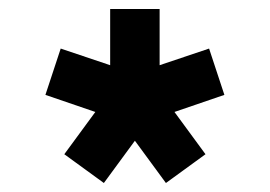

<svg xmlns="http://www.w3.org/2000/svg" viewBox="-20 -765 600 427"><path d="M123 -422 192 -516 81 -554 115 -657 225 -620V-745H335V-620L445 -657L479 -554L368 -516L437 -422L349 -358L280 -452L211 -358Z"/></svg>

Font: Eudoxus Sans ExtraBold
Style: Regular
Weight: 800
Designer: Stijn de Vries
Foundry: tokotype
Version: Version 2.005